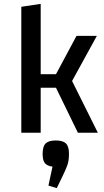

<svg xmlns="http://www.w3.org/2000/svg" viewBox="-20 -685 535 991"><path d="M269 -232H190V0H90V-650L190 -665V-302H269L375 -500H480L352 -267L485 0H382ZM273 286 230 273 251 175Q225 172 212.5 158Q200 144 200 109Q200 70 216 55Q232 40 268 40Q304 40 320 55Q336 70 336 109Q336 145 327.5 168Q319 191 304 222Z"/></svg>

Font: Changa
Style: Regular
Weight: 400
Designer: Eduardo Rodriguez Tunni
Foundry: Eduardo Rodriguez Tunni
Version: Version 3.003